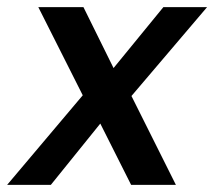

<svg xmlns="http://www.w3.org/2000/svg" viewBox="-56 -516 598 536"><path d="M-36 0 175 -250 51 -496H177L261 -326L400 -496H522L311 -248L435 0H310L224 -171L86 0Z"/></svg>

Font: Rethink Sans SemiBold
Style: Italic
Weight: 600
Italic angle: -10°
Designer: The Rethink Sans project authors (Hans Thiessen). DM Sans designed by Colophon Foundry.
Foundry: Rethink Communications LLC
Version: Version 1.001